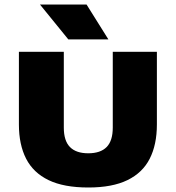

<svg xmlns="http://www.w3.org/2000/svg" viewBox="-20 -825 780 853"><path d="M372.5 8Q263.5 8 195.8 -24.8Q128 -57.5 96 -120Q64 -182.5 64 -272V-595H263.5V-258Q263.5 -199.5 290.8 -171.8Q318 -144 372 -144Q426.5 -144 453.8 -171.8Q481 -199.5 481 -258V-595H677V-272Q677 -182.5 645.2 -120Q613.5 -57.5 546.2 -24.8Q479 8 372.5 8ZM283.5 -650 157.5 -805H364.5L461.5 -650Z"/></svg>

Font: Encode Sans SC SemiExpanded ExtraBold
Style: Regular
Weight: 800
Width: 6
Designer: Multiple Designers
Foundry: Impallari Type
Version: Version 3.002